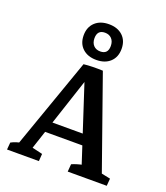

<svg xmlns="http://www.w3.org/2000/svg" viewBox="-130 -784 754 874"><g transform="rotate(20 247.5 -347.5)"><path d="M293.5 -486.3 452.6 -35.2 428.7 -48.8 492.2 -35.6 489.3 0H300.3L303.2 -36.6Q326.2 -46.9 360.4 -53.7L353 -40L218.3 -452.6L200.7 -483.9Q220.2 -486.3 245.1 -486.8Q270 -487.3 293.5 -486.3ZM256.8 -483.4 108.9 -35.2 103 -49.8 163.1 -35.6 160.6 0H6.3L9.3 -34.7Q20.5 -41 35.6 -45.7Q50.8 -50.3 67.4 -53.2L42.5 -35.2L200.7 -483.9ZM114.7 -134.8 130.9 -186H346.7L363.3 -134.8ZM248 -522Q206.1 -522 181.2 -545.2Q156.2 -568.4 156.2 -608.4Q156.2 -647.9 181.2 -671.4Q206.1 -694.8 248 -694.8Q290 -694.8 314.9 -671.6Q339.8 -648.4 339.8 -608.4Q339.8 -568.4 314.9 -545.2Q290 -522 248 -522ZM252 -564.5Q289.1 -564.5 289.1 -604Q289.1 -626 276.9 -639.2Q264.6 -652.3 244.1 -652.3Q207 -652.3 207 -612.3Q207 -590.3 219.2 -577.4Q231.4 -564.5 252 -564.5Z"/></g></svg>

Font: Markazi Text Medium
Style: Regular
Weight: 500
Designer: Borna Izadpanah (Arabic designer), Fiona Ross (Arabic design director) and Florian Runge (Latin designer)
Foundry: Borna Izadpanah and Florian Runge
Version: Version 1.001